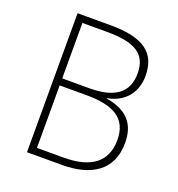

<svg xmlns="http://www.w3.org/2000/svg" viewBox="-130 -821 859 927"><g transform="rotate(20 300.0 -357.0)"><path d="M111 0H292C437 0 541 -60 541 -204C541 -298 495 -357 384 -375V-377C474 -393 523 -458 523 -541C523 -659 451 -714 281 -714H111ZM149 -393V-678H275C422 -678 483 -638 483 -539C483 -443 421 -393 288 -393ZM149 -36V-357H285C424 -357 501 -317 501 -204C501 -90 424 -36 287 -36Z"/></g></svg>

Font: Noto Sans Mono ExtraLight
Style: Regular
Weight: 200
Designer: Monotype Design Team
Foundry: Monotype Imaging Inc.
Version: Version 2.014